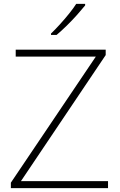

<svg xmlns="http://www.w3.org/2000/svg" viewBox="-20 -1063 617 990"><path d="M537 -93H36V-121L474 -771H61V-807H525V-779L88 -129H537ZM419 -1035Q402 -1014 377.5 -986.5Q353 -959 325 -931.5Q297 -904 272 -883H243V-890Q264 -910 289 -937.5Q314 -965 336.5 -993Q359 -1021 373 -1043H419Z"/></svg>

Font: Noto Sans Kannada UI ExtraLight
Style: Regular
Weight: 200
Designer: Jelle Bosma - Monotype Design Team
Foundry: Monotype Imaging Inc.
Version: Version 2.005; ttfautohint (v1.8.4.7-5d5b)